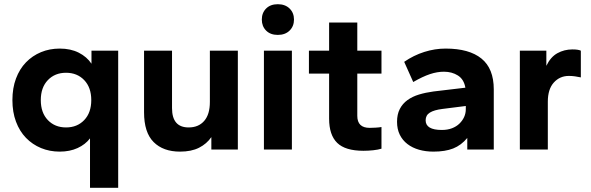

<svg xmlns="http://www.w3.org/2000/svg" viewBox="-20 -711 2811 913"><path d="M264 10Q216 10 175 -7Q134 -24 103.5 -55.5Q73 -87 56 -132.5Q39 -178 39 -235Q39 -292 56 -337.5Q73 -383 103.5 -414.5Q134 -446 175 -463Q216 -480 264 -480Q316 -480 354.5 -460.5Q393 -441 415 -408V-470H542V182H408V-53Q386 -24 349 -7Q312 10 264 10ZM294 -105Q347 -105 380.5 -140Q414 -175 414 -235Q414 -295 380.5 -330Q347 -365 294 -365Q241 -365 207.5 -330Q174 -295 174 -235Q174 -175 207.5 -140Q241 -105 294 -105Z M836 10Q756 10 710.5 -35.5Q665 -81 665 -177V-470H798V-197Q798 -105 877 -105Q924 -105 951 -136Q978 -167 978 -226V-470H1111V0H985V-59Q963 -27 926.5 -8.5Q890 10 836 10Z M1235 0V-470H1368V0ZM1301 -545Q1266 -545 1245.5 -565.5Q1225 -586 1225 -618Q1225 -650 1245.5 -670.5Q1266 -691 1301 -691Q1336 -691 1357 -670.5Q1378 -650 1378 -618Q1378 -586 1357 -565.5Q1336 -545 1301 -545Z M1708 6Q1622 6 1583.5 -31.5Q1545 -69 1545 -147V-361H1449V-470H1545V-604H1679V-470H1794V-361H1679V-160Q1679 -103 1738 -103Q1750 -103 1766.5 -104Q1783 -105 1794 -107V-4Q1778 1 1754.5 3.5Q1731 6 1708 6Z M2041 10Q2004 10 1972.5 1Q1941 -8 1917.5 -26Q1894 -44 1881 -70.5Q1868 -97 1868 -132Q1868 -167 1881 -192.5Q1894 -218 1917.5 -235Q1941 -252 1972.5 -261.5Q2004 -271 2041 -276L2193 -294Q2186 -334 2157.5 -352Q2129 -370 2091 -370Q2059 -370 2024.5 -358.5Q1990 -347 1945 -321L1902 -417Q1947 -448 1997.5 -464Q2048 -480 2099 -480Q2211 -480 2269.5 -432.5Q2328 -385 2328 -286V0H2202V-55Q2173 -20 2135 -5Q2097 10 2041 10ZM2081 -93Q2108 -93 2129 -101Q2150 -109 2164.5 -123Q2179 -137 2187 -154.5Q2195 -172 2195 -192V-207L2084 -193Q2044 -188 2024 -175.5Q2004 -163 2004 -139Q2004 -93 2081 -93Z M2452 0V-470H2578V-398Q2598 -440 2630.5 -458Q2663 -476 2702 -476Q2730 -476 2742 -470V-343Q2728 -346 2714 -348Q2700 -350 2685 -350Q2642 -350 2613.5 -318.5Q2585 -287 2585 -227V0Z"/></svg>

Font: Celebes
Style: Bold
Weight: 700
Designer: Anugrah Pasau
Foundry: Lafontype
Version: Version 1.000; ttfautohint (v1.8.4)